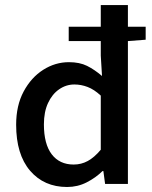

<svg xmlns="http://www.w3.org/2000/svg" viewBox="-20 -728 602 760"><path d="M245.6 12.2Q154.3 12.2 99.1 -52.2Q43.9 -116.7 43.9 -234.4Q43.9 -310.5 73.7 -366Q103.5 -421.4 151.1 -451.7Q198.7 -481.9 252.9 -481.9Q294.9 -481.9 324.5 -467.3Q354 -452.6 383.8 -427.2L378.9 -507.8V-565.4H252V-622.1H378.9V-708H486.3V-622.1H556.6V-570.8L486.3 -565.4V0H396L389.2 -50.8H385.7Q358.9 -24.4 323 -6.1Q287.1 12.2 245.6 12.2ZM271.5 -76.7Q301.8 -76.7 327.6 -90.8Q353.5 -105 378.9 -135.3V-349.6Q352.5 -374 326.7 -383.8Q300.8 -393.6 274.4 -393.6Q241.7 -393.6 214.1 -374.5Q186.5 -355.5 170.2 -320.3Q153.8 -285.2 153.8 -235.8Q153.8 -157.7 184.8 -117.2Q215.8 -76.7 271.5 -76.7Z"/></svg>

Font: Varta Light
Style: Bold
Weight: 700
Version: Version 1.004